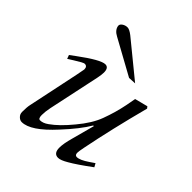

<svg xmlns="http://www.w3.org/2000/svg" viewBox="-189 -782 919 919"><g transform="rotate(45 270.0 -322.5)"><path d="M496 -94 506 -76Q437 -25 400 -4Q368 15 351 15Q321 15 321 -24Q321 -52 334 -98L365 -213L361 -214Q328 -158 260 -85Q167 17 107 17Q95 17 84.5 6.5Q74 -4 74 -19Q74 -52 78 -69L133 -331Q141 -371 141 -373Q141 -394 123 -394Q115 -394 74 -368L47 -351L40 -370L67 -390Q164 -462 195 -462Q218 -462 218 -429Q218 -415 213 -390L157 -127Q151 -98 151 -75Q151 -51 163 -51Q183 -51 205 -67Q248 -97 298 -158Q349 -219 369 -273Q392 -335 404 -396L413 -445L479 -462L486 -453Q436 -263 405 -107Q399 -77 399 -68Q399 -51 412 -51Q433 -51 471 -77ZM180 -645 360 -498 321 -496 141 -595Q112 -610 108 -634Q106 -645 118 -653.5Q130 -662 145 -662Q158 -662 180 -645Z"/></g></svg>

Font: GFS Didot
Style: Italic
Weight: 400
Italic angle: -12°
Designer: Takis Katsoulidis and George D. Matthiopoulos
Foundry: George Matthiopoulos and Takis Katsoulidis
Version: Version 1.0